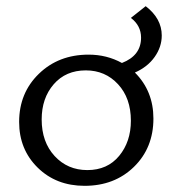

<svg xmlns="http://www.w3.org/2000/svg" viewBox="-20 -597 559 622"><path d="M417 -362Q477 -302 477 -213Q477 -118 414 -56.5Q351 5 254 5Q162 5 102 -54Q42 -113 42 -202Q42 -296 106 -358Q170 -420 267 -420Q326 -420 375 -393Q437 -417 437 -475Q437 -514 404 -539L452 -577Q504 -537 504 -482Q504 -445 481 -412.5Q458 -380 417 -362ZM263 -46Q328 -46 366 -92Q404 -138 404 -206Q404 -279 362.5 -324Q321 -369 258 -369Q193 -369 154 -324Q115 -279 115 -210Q115 -137 157 -91.5Q199 -46 263 -46Z"/></svg>

Font: EauTestInfant
Style: Regular
Weight: 400
Designer: Christian Thalmann (Catharsis Fonts)
Version: Version 0.001;PS 000.001;hotconv 1.0.88;makeotf.lib2.5.64775